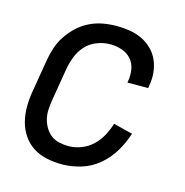

<svg xmlns="http://www.w3.org/2000/svg" viewBox="-85 -608 671 696"><g transform="rotate(15 250.0 -260.0)"><path d="M207 8Q177 8 149 2Q121 -4 98.5 -18.5Q76 -33 60.5 -55.5Q45 -78 38 -105Q31 -132 31 -161Q31 -190 36 -219L56 -339Q60 -364 68 -389Q76 -414 91 -436.5Q106 -459 126 -477.5Q146 -496 170 -507.5Q194 -519 219.5 -523.5Q245 -528 270 -528Q295 -528 319.5 -524Q344 -520 365 -510Q386 -500 403 -483.5Q420 -467 429.5 -445.5Q439 -424 441.5 -399Q444 -374 439 -349L438 -340H360L361 -346Q365 -369 361 -391Q357 -413 343 -428.5Q329 -444 308 -451Q287 -458 264 -458Q240 -458 215 -448.5Q190 -439 172.5 -419.5Q155 -400 146 -376Q137 -352 133 -328L113 -208Q110 -190 109 -172Q108 -154 112 -137Q116 -120 125 -105Q134 -90 147 -80Q160 -70 177.5 -66Q195 -62 213 -62Q236 -62 260 -71Q284 -80 302.5 -97.5Q321 -115 333 -137.5Q345 -160 352 -183L424 -165Q413 -130 393.5 -97Q374 -64 344.5 -39Q315 -14 278.5 -3Q242 8 207 8Z"/></g></svg>

Font: Iosevka Custom
Style: Italic
Weight: 400
Italic angle: -9°
Monospace: yes
Designer: Belleve Invis
Foundry: Belleve Invis
Version: Version 30.3.3; ttfautohint (v1.8.3)